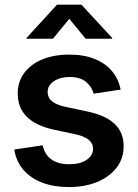

<svg xmlns="http://www.w3.org/2000/svg" viewBox="-20 -777 580 809"><path d="M270 11.2Q207.5 11.2 158.7 -7.1Q109.9 -25.4 79.1 -60.8Q48.3 -96.2 40 -147L159.7 -164.6Q168.9 -124.5 197.3 -104.7Q225.6 -85 271.5 -85Q317.9 -85 345 -103.5Q372.1 -122.1 372.1 -149.4Q372.1 -172.9 353.8 -188Q335.4 -203.1 299.3 -210.9L207.5 -230.5Q130.9 -247.1 92.8 -285.2Q54.7 -323.2 54.7 -382.8Q54.7 -432.6 82 -469.5Q109.4 -506.3 158.2 -526.6Q207 -546.9 272 -546.9Q334 -546.9 379.2 -528.6Q424.3 -510.3 451.9 -477.3Q479.5 -444.3 488.3 -399.4L374.5 -382.3Q367.2 -411.6 342.3 -432.1Q317.4 -452.6 273.9 -452.6Q233.4 -452.6 207 -434.8Q180.7 -417 180.7 -389.6Q180.7 -365.7 198.7 -350.6Q216.8 -335.4 256.3 -326.7L349.1 -307.1Q426.3 -290.5 463.6 -254.4Q501 -218.3 501 -161.1Q501 -109.4 471.4 -70.8Q441.9 -32.2 389.9 -10.5Q337.9 11.2 270 11.2ZM203.1 -613.8H91.8V-617.2L220.2 -757.3H323.2L452.6 -617.2V-613.8H340.8L272 -697.8Z"/></svg>

Font: Inter 18pt SemiBold
Style: Regular
Weight: 600
Designer: Rasmus Andersson
Foundry: rsms
Version: Version 4.001;git-66647c0bb